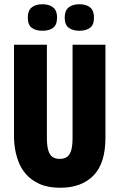

<svg xmlns="http://www.w3.org/2000/svg" viewBox="-20 -871 563 905"><path d="M264 14Q206 14 166.5 -4Q127 -22 103 -49.5Q79 -77 67 -109.5Q55 -142 50.5 -171.5Q46 -201 46 -222V-660H201V-221Q201 -183 208 -161Q215 -139 228.5 -130.5Q242 -122 262 -122Q281 -122 294.5 -130.5Q308 -139 315 -160.5Q322 -182 322 -221V-660H477V-222Q477 -101 420.5 -43.5Q364 14 264 14ZM354 -726Q323 -726 304 -740Q285 -754 285 -788Q285 -821 303.5 -836Q322 -851 354 -851Q387 -851 405 -836Q423 -821 423 -788Q423 -754 404.5 -740Q386 -726 354 -726ZM180 -726Q148 -726 129.5 -740Q111 -754 111 -789Q111 -821 129.5 -836Q148 -851 180 -851Q212 -851 230.5 -836Q249 -821 249 -789Q249 -754 230.5 -740Q212 -726 180 -726Z"/></svg>

Font: Bricolage Grotesque 24pt Condensed ExtraBold
Style: Regular
Weight: 800
Width: 3
Designer: Mathieu Triay
Foundry: Atelier Triay
Version: Version 1.001;gftools[0.9.33.dev8+g029e19f]